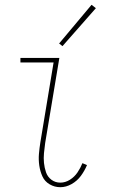

<svg xmlns="http://www.w3.org/2000/svg" viewBox="-20 -771 472 799"><path d="M231 8Q255 8 278 -5Q301 -18 316.5 -39Q332 -60 342 -84L323 -92Q315 -72 302.5 -53.5Q290 -35 271 -23Q252 -11 231 -11Q210 -11 194 -23Q178 -35 171.5 -54Q165 -73 163 -93Q161 -113 163 -134Q165 -155 168 -176L227 -530H65V-511H203L148 -179Q144 -154 142 -130Q140 -106 143.5 -82Q147 -58 156.5 -37Q166 -16 186.5 -4Q207 8 231 8ZM240 -579 379 -737 361 -751 226 -590Z"/></svg>

Font: Iosevka Sparkle Thin
Style: Italic
Weight: 100
Italic angle: -9°
Designer: Belleve Invis
Foundry: Belleve Invis
Version: Version 4.5.0; ttfautohint (v1.8.3)